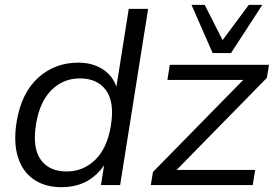

<svg xmlns="http://www.w3.org/2000/svg" viewBox="-20 -773 1159 802"><path d="M237.2 8.9Q168.2 8.9 121 -23.5Q73.8 -55.9 54.8 -117.1Q35.8 -178.2 49.4 -263.8Q69.4 -384.7 139.1 -448Q208.8 -511.3 306.8 -511.3Q373.5 -511.3 418.3 -477.3Q463.1 -443.4 472.6 -384.5H462.1L517.8 -736H598.8L481.8 0H401.7L420.8 -119.7H435.3Q408.7 -59.9 358.3 -25.5Q307.9 8.9 237.2 8.9ZM258.6 -56.8Q328.2 -56.8 378.2 -105.8Q428.2 -154.8 443.3 -249.1Q458.9 -346.6 422.8 -396.1Q386.8 -445.5 313.6 -445.5Q243.9 -445.5 194.7 -396.5Q145.5 -347.5 130.4 -253.8Q114.8 -156.2 149.8 -106.5Q184.8 -56.8 258.6 -56.8ZM610 0 618.7 -54.4 1016.5 -460.1 1013.1 -439.1H679.2L689.4 -502.3H1103.6L1094.8 -447.9L695.2 -40.3L698.6 -63.3H1045.9L1035.7 0ZM868.3 -551.3 779.9 -752.8H835L909.8 -605.4L1019.3 -752.8H1075.9L944.9 -551.3Z"/></svg>

Font: Mulish ExtraLight
Style: Italic
Weight: 200
Italic angle: -9°
Designer: Vernon Adams
Foundry: Vernon Adams
Version: Version 3.603